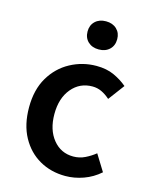

<svg xmlns="http://www.w3.org/2000/svg" viewBox="-110 -780 682 864"><g transform="rotate(15 231.0 -348.0)"><path d="M278 12Q211 12 157.5 -18.5Q104 -49 72.5 -106.5Q41 -164 41 -245Q41 -327 75 -384.5Q109 -442 165.5 -472.5Q222 -503 287 -503Q334 -503 369 -487Q404 -471 431 -448L375 -373Q356 -390 336 -399.5Q316 -409 293 -409Q234 -409 196.5 -364Q159 -319 159 -245Q159 -172 195.5 -127Q232 -82 290 -82Q319 -82 344.5 -94.5Q370 -107 391 -124L438 -48Q404 -18 362 -3Q320 12 278 12ZM276 -577Q245 -577 226 -595Q207 -613 207 -643Q207 -672 226 -690Q245 -708 276 -708Q307 -708 326 -690Q345 -672 345 -643Q345 -613 326 -595Q307 -577 276 -577Z"/></g></svg>

Font: Source Sans Pro SemiBold
Style: Regular
Weight: 600
Designer: Paul D. Hunt
Foundry: Adobe Systems Incorporated
Version: Version 2.045;hotconv 1.0.109;makeotfexe 2.5.65596